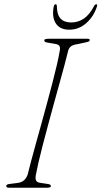

<svg xmlns="http://www.w3.org/2000/svg" viewBox="-20 -882 476 902"><path d="M149 -63Q145 -45 149 -35Q153 -25 169.5 -23L202.5 -18Q211.5 -17 215.2 -14.5Q219 -12 219 -7Q219 -3.5 213.5 -1.8Q208 0 201.5 0H24Q15.5 0 12.5 -2Q9.5 -4 9.5 -8Q9 -12 13 -14.5Q17 -17 27 -18L62.5 -22.5Q81.5 -25 92.8 -35Q104 -45 110 -62Q115 -83.5 124.5 -119Q134 -154.5 146.5 -199.8Q159 -245 172.8 -294.5Q186.5 -344 200.2 -394.5Q214 -445 226 -491.5Q238 -538 247 -576.2Q256 -614.5 260 -640Q264 -656 260 -664.5Q256 -673 240.5 -675.5L205.5 -681.5Q195 -683 191.5 -685.5Q188 -688 188 -693Q188 -697 194.5 -698.5Q201 -700 214 -700H387.5Q395.5 -700 398.5 -698.8Q401.5 -697.5 401.5 -694Q401.5 -689 397 -687Q392.5 -685 380.5 -682.5L341.5 -674Q324.5 -672 314.5 -665Q304.5 -658 300.5 -644.5Q294 -617.5 283.5 -578.2Q273 -539 259.8 -491.5Q246.5 -444 232.5 -392.8Q218.5 -341.5 205 -291.5Q191.5 -241.5 180 -197Q168.5 -152.5 160.5 -117.8Q152.5 -83 149 -63ZM314.5 -776.5Q347.5 -776.5 374.2 -794.8Q401 -813 422.5 -854.5Q425 -859 427.5 -860.5Q430 -862 432 -862Q434.5 -862 435.8 -860Q437 -858 436 -853.5Q421 -805 385.8 -773.8Q350.5 -742.5 305.5 -742.5Q260 -742.5 241.2 -773.8Q222.5 -805 233 -853.5Q234 -858 236.5 -860Q239 -862 241.5 -862Q244 -862 245.2 -860.5Q246.5 -859 247 -854.5Q247.5 -813 264.5 -794.8Q281.5 -776.5 314.5 -776.5Z"/></svg>

Font: Fraunces Thin
Style: Italic
Weight: 250
Italic angle: -16°
Version: Version 1.000;[b76b70a41]